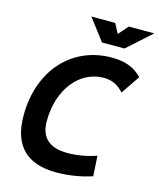

<svg xmlns="http://www.w3.org/2000/svg" viewBox="-131 -990 902 1092"><g transform="rotate(15 320.0 -444.0)"><path d="M305.2 9.8C374.5 9.8 444.8 -1 514.6 -23.4L507.8 -142.6C450.2 -123 393.6 -113.3 337.9 -113.3C231.9 -113.3 178.2 -161.6 178.2 -258.8C178.2 -443.8 284.7 -580.1 429.2 -580.1C475.6 -580.1 512.7 -563 546.9 -525.4L621.6 -635.3C577.6 -682.1 522 -703.1 443.4 -703.1C206.5 -703.1 42.5 -519 42.5 -255.4C42.5 -78.6 130.4 9.8 305.2 9.8ZM365.7 -771.5H498.5L639.6 -898.4H489.7L439.9 -841.3L409.7 -898.4H269.5Z"/></g></svg>

Font: Cascadia Mono PL
Style: Bold Italic
Weight: 700
Italic angle: -10°
Monospace: yes
Designer: Aaron Bell
Foundry: Saja Typeworks
Version: Version 2404.023